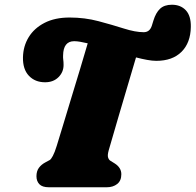

<svg xmlns="http://www.w3.org/2000/svg" viewBox="-20 -791 826 811"><path d="M439 -155.5Q433.5 -135.5 436.5 -126Q439.5 -116.5 445.5 -112.5L464 -101Q492.5 -83 492.5 -55Q492.5 -27.5 475 -13.8Q457.5 0 431 0H186.5Q158.5 0 146.2 -13Q134 -26 134 -46.5Q134 -68 144.2 -82Q154.5 -96 171.5 -105L190 -115Q195.5 -118 203.2 -132.5Q211 -147 219.5 -174.5Q229.5 -206.5 245.8 -260.5Q262 -314.5 281.2 -377.5Q300.5 -440.5 318.8 -501.2Q337 -562 350.5 -608Q333.5 -612 319 -614.5Q304.5 -617 293.5 -617Q247.5 -617 246.5 -557Q246 -547 247.2 -538.5Q248.5 -530 248.5 -516.5Q248.5 -486.5 227 -465Q205.5 -443.5 170.5 -443.5Q128 -443.5 102 -471Q76 -498.5 77 -549Q78 -596 101.2 -634Q124.5 -672 168.2 -694.5Q212 -717 274 -717Q338 -717 396.2 -701.5Q454.5 -686 503.2 -670.5Q552 -655 587 -655Q612 -655 621 -681.5Q623 -688 624.5 -692.8Q626 -697.5 628 -704Q638 -737 656 -754Q674 -771 706 -771Q743 -771 765 -747.5Q787 -724 786 -677Q785 -610.5 746.8 -572.2Q708.5 -534 640 -534Q623.5 -534 601.5 -538Q579.5 -542 554.5 -548.5Q508.5 -393.5 481 -299.8Q453.5 -206 439 -155.5Z"/></svg>

Font: Fraunces 9pt SuperSoft Black
Style: Italic
Weight: 900
Italic angle: -16°
Version: Version 1.000;[0bf87f6ff]